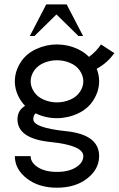

<svg xmlns="http://www.w3.org/2000/svg" viewBox="-20 -665 550 890"><path d="M243.7 -190.4Q275.9 -190.4 305.2 -202.9Q334.5 -215.3 350.3 -239Q366.2 -262.7 366.2 -288.1Q366.2 -313.5 350.3 -337.2Q334.5 -360.8 305.2 -373.3Q275.9 -385.7 243.7 -385.7Q212.4 -385.7 183.1 -373.3Q153.8 -360.8 137.9 -337.2Q122.1 -313.5 122.1 -288.1Q122.1 -262.7 137.9 -239Q153.8 -215.3 183.1 -202.9Q212.4 -190.4 243.7 -190.4ZM244.1 205.1Q159.2 205.1 104 162.1Q48.8 119.1 48.8 58.6H122.1Q122.1 88.9 155.8 110.4Q189.5 131.8 244.1 131.8Q298.8 131.8 332.5 110.4Q366.2 88.9 366.2 58.6Q366.2 8.8 213.6 -6.8Q61 -22.5 61 -112.3Q61 -153.3 96.2 -174.3Q84 -187 74.2 -202.6Q48.8 -243.7 48.8 -288.1Q48.8 -332.5 74.2 -373.8Q99.6 -415 146.5 -437Q193.4 -459 243.7 -459Q294.9 -459 341.8 -437Q371.6 -422.9 392.6 -401.4Q425.3 -425.3 448.2 -459L509.8 -418.9Q478.5 -373.5 428.2 -346.2Q439.5 -317.9 439.5 -288.1Q439.5 -243.7 414.1 -202.4Q388.7 -161.1 341.8 -139.2Q294.9 -117.2 243.7 -117.2Q190.4 -117.2 145.5 -139.6Q134.8 -131.8 134.3 -112.3Q134.3 -72.8 286.9 -56.9Q439.5 -41 439.5 58.6Q439.5 119.1 384.5 162.1Q329.6 205.1 244.1 205.1ZM365.2 -498H343.8L241.7 -598.1L139.6 -498H118.2L194.3 -644.5H289.1Z"/></svg>

Font: Catrinity
Style: Regular
Weight: 400
Designer: Alexander Lange
Foundry: High-Logic / Made with FontCreator
Version: Version 2.090;May 20, 2024;FontCreator 15.0.0.2974 64-bit